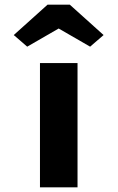

<svg xmlns="http://www.w3.org/2000/svg" viewBox="-20 -800 502 820"><path d="M150.7 0V-530.7H311.1V0ZM96.2 -600.7 38.7 -650.3 183 -780H278.2L422.4 -650.3L364.9 -600.7L215.6 -686.9H245.6Z"/></svg>

Font: Lexend Mega
Style: Regular
Weight: 400
Designer: Bonnie Shaver-Troup, Thomas Jockin
Foundry: Lexend
Version: Version 1.007